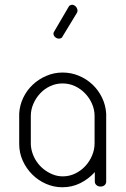

<svg xmlns="http://www.w3.org/2000/svg" viewBox="-20 -784 533 810"><path d="M428 -301V-295V-179V-18Q428 -9 421.5 -3Q415 3 404 3Q394 3 387 -3Q380 -9 380 -18V-58Q354 -29 319 -11.5Q284 6 244 6H243Q207 6 174 -8.5Q141 -23 116 -48Q91 -73 76 -106Q61 -139 61 -177V-179V-295V-301V-305Q63 -340 78 -371.5Q93 -403 118 -426.5Q143 -450 175.5 -464Q208 -478 244 -478Q280 -478 312.5 -464.5Q345 -451 370 -427.5Q395 -404 410.5 -372Q426 -340 428 -304ZM244 -432Q216 -432 191.5 -420.5Q167 -409 149 -389.5Q131 -370 120.5 -345.5Q110 -321 110 -295V-179Q110 -160 116 -141Q122 -121 134.5 -102.5Q147 -84 164 -70.5Q181 -57 201.5 -48.5Q222 -40 245 -40Q273 -40 297.5 -52Q322 -64 340 -83.5Q358 -103 368.5 -128Q379 -153 379 -179V-295Q379 -321 368.5 -345.5Q358 -370 339.5 -389.5Q321 -409 296.5 -420.5Q272 -432 244 -432ZM245 -632Q242 -625 239 -624Q231 -619 222 -622Q213 -625 208 -633Q203 -642 208 -650L270 -756Q273 -761 275 -761Q283 -766 291 -762.5Q299 -759 303 -752Q306 -747 307 -741.5Q308 -736 304 -729Z"/></svg>

Font: AkaAcidDosis
Style: Light
Weight: 300
Designer: Edgar Tolentino, Pablo Impallari, Igino Marini, Aka-Acid
Foundry: Edgar Tolentino, Pablo Impallari, Igino Marini, Aka-Acid
Version: Version 1.007